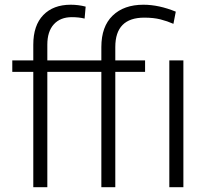

<svg xmlns="http://www.w3.org/2000/svg" viewBox="-20 -780 868 800"><path d="M177.2 0H118.7V-480.5H31.2V-528.3H118.7V-593.8Q118.7 -674.3 160.4 -717.3Q202.1 -760.3 274.4 -760.3Q307.1 -760.3 336.9 -752.4L332.5 -702.6Q308.6 -708.5 279.3 -708.5Q231.4 -708.5 204.3 -678.7Q177.2 -648.9 177.2 -593.8V-528.3H402.3V-584Q402.3 -669.4 449.2 -714.8Q496.1 -760.3 577.6 -760.3Q642.1 -760.3 712.4 -731.4L702.6 -680.7Q677.2 -691.9 648.7 -699.2Q620.1 -706.5 581.1 -706.5Q460.4 -706.5 460.4 -584V-528.3H584.5V-480.5H460.4V0H402.3V-480.5H177.2ZM744.1 -528.3V0H685.5V-528.3Z"/></svg>

Font: Vazirmatn UI ExtraLight
Style: Regular
Weight: 200
Designer: Saber Rastikerdar
Foundry: Saber Rastikerdar
Version: Version 33.003